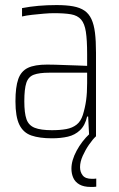

<svg xmlns="http://www.w3.org/2000/svg" viewBox="-20 -538 470 758"><path d="M185 8Q136 8 104 -3Q72 -14 56.5 -45.5Q41 -77 41 -138Q41 -194 52 -225.5Q63 -257 90 -270Q117 -283 166 -283Q179 -283 198.5 -282.5Q218 -282 241 -281Q264 -280 285.5 -279.5Q307 -279 324 -278V-324Q324 -380 319 -412.5Q314 -445 300 -461Q286 -477 260.5 -481.5Q235 -486 193 -486Q176 -486 152.5 -484Q129 -482 106.5 -479.5Q84 -477 67 -473V-506Q98 -512 132 -515Q166 -518 203 -518Q242 -518 269 -513Q296 -508 313.5 -496Q331 -484 341 -462.5Q351 -441 355 -408.5Q359 -376 359 -330V0H332L328 -78H324Q316 -43 296 -24Q276 -5 248 1.5Q220 8 185 8ZM185 -24Q218 -24 242 -28.5Q266 -33 282.5 -46Q299 -59 307 -84Q316 -113 320 -142Q324 -171 324 -210V-251H174Q135 -251 113.5 -243Q92 -235 84 -211Q76 -187 76 -138Q76 -92 84.5 -67.5Q93 -43 117 -33.5Q141 -24 185 -24ZM338 200Q311 200 294 190.5Q277 181 269.5 164.5Q262 148 262 128Q262 95 282.5 57Q303 19 334 -10L359 0Q346 12 331.5 33Q317 54 306.5 77.5Q296 101 296 122Q296 141 306.5 154.5Q317 168 343 168Q346 168 349.5 168Q353 168 360 167V199Q353 200 349 200Q345 200 338 200Z"/></svg>

Font: Saira Condensed Thin
Style: Regular
Weight: 250
Width: 3
Designer: Hector Gatti with collaboration of the Omnibus-Type team
Foundry: Omnibus-Type
Version: Version 1.101